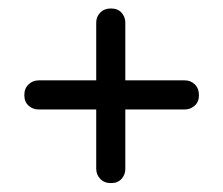

<svg xmlns="http://www.w3.org/2000/svg" viewBox="-20 -560 514 442"><path d="M36 -341Q36 -356.5 45.8 -365.8Q55.5 -375 69 -375H405.5Q419 -375 428.5 -365.8Q438 -356.5 438 -341Q438 -325.5 428.2 -316.8Q418.5 -308 405.5 -308H68.5Q55.5 -308 45.8 -316.8Q36 -325.5 36 -341ZM235.5 -138.5Q220 -138.5 210.8 -148.2Q201.5 -158 201.5 -171.5V-508Q201.5 -521.5 210.8 -531Q220 -540.5 235.5 -540.5Q251 -540.5 259.8 -530.8Q268.5 -521 268.5 -508V-171Q268.5 -158 259.8 -148.2Q251 -138.5 235.5 -138.5Z"/></svg>

Font: Fraunces 144pt S050 Black
Style: Regular
Weight: 900
Version: Version 1.000; ttfautohint (v1.8.3)